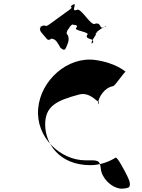

<svg xmlns="http://www.w3.org/2000/svg" viewBox="-20 -1161 851 1152"><path d="M255 -935C235 -960 210 -977 224 -998C251 -1018 197 -982 224 -1002C264 -1020 241 -989 282 -1019C309 -1039 368 -1081 395 -1101C431 -1127 387 -1108 416 -1134C441 -1156 392 -1114 419 -1134C446 -1146 403 -1088 439 -1101C466 -1121 525 -999 552 -1019C593 -1028 571 -978 609 -1002C638 -1019 582 -978 609 -998C623 -1016 544 -960 560 -966C587 -986 527 -938 554 -958C570 -964 508 -895 537 -902C564 -922 507 -882 534 -902C558 -934 489 -920 502 -950C529 -970 412 -976 439 -996C457 -1022 387 -1002 416 -1028C441 -1050 392 -1008 419 -1028C446 -1040 377 -983 395 -996C422 -1016 360 -970 387 -950C400 -920 384 -894 374 -870C366 -859 361 -860 343 -874C327 -900 317 -928 288 -929C270 -915 263 -924 255 -935ZM523 -170C334 -170 251 -302 251 -413C251 -523 316 -557 455 -594C528 -613 573 -530 575 -556C575 -556 570 -521 570 -541C570 -569 568 -515 568 -543C572 -578 606 -635 658 -644C670 -644 727 -733 734 -730C734 -730 676 -784 552 -801C386 -824 223 -679 209 -509C194 -337 342 -199 494 -199C566 -199 579 -204 585 -148C590 -95 644 -36 705 -29C727 -29 742 -32 753 -37C767 -51 756 -80 742 -108C732 -128 685 -220 674 -215C667 -212 607 -170 523 -170Z"/></svg>

Font: Hussar Przerywany
Style: Regular
Weight: 400
Foundry: Cannot Into Space Fonts
Version: Version 0.982